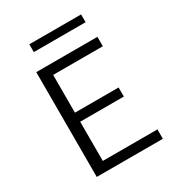

<svg xmlns="http://www.w3.org/2000/svg" viewBox="-191 -926 960 1044"><g transform="rotate(-30 289.5 -404.0)"><path d="M109 0V-658H493V-599H181V-362H455V-305H181V-59H524V0ZM152 -808H477V-759H152Z"/></g></svg>

Font: QiushuiShotai Bright
Style: Regular
Weight: 400
Designer: Christian Thalmann (Catharsis Fonts)
Version: Version 1.250;